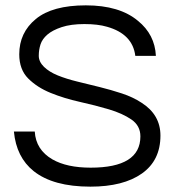

<svg xmlns="http://www.w3.org/2000/svg" viewBox="-20 -690 655 718"><path d="M509 -306Q580 -261 580 -183Q580 -90 510.5 -41Q441 8 318 8Q179 8 106 -50Q41 -102 32 -198H110Q114 -130 176 -94Q230 -63 319 -63Q505 -63 505 -180Q505 -220 471.5 -243Q438 -266 387.5 -281Q337 -296 278.5 -309Q220 -322 169.5 -342.5Q119 -363 85.5 -396.5Q52 -430 52 -487Q52 -568 114 -619Q176 -670 301 -670Q427 -670 496 -612Q559 -561 563 -481H486Q476 -563 380 -590Q346 -600 295.5 -600Q245 -600 210.5 -588.5Q176 -577 157 -560.5Q138 -544 131.5 -524Q125 -504 125 -481.5Q125 -459 144.5 -440Q164 -421 196 -408Q228 -395 269 -385Q310 -375 352.5 -364.5Q395 -354 436 -340.5Q477 -327 509 -306Z"/></svg>

Font: Questrial
Style: Regular
Weight: 400
Designer: Joe Prince
Foundry: Joe Prince
Version: Version 1.002